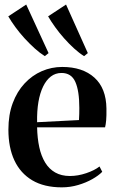

<svg xmlns="http://www.w3.org/2000/svg" viewBox="-20 -814 504 846"><path d="M252.5 11.5Q174.5 11.5 122.2 -19.5Q70 -50.5 43.5 -107.2Q17 -164 17 -242.5Q17 -308.5 36 -359.5Q55 -410.5 88.2 -446.2Q121.5 -482 164.2 -500.5Q207 -519 254 -519Q344 -519 396 -472Q448 -425 449 -335.5Q449.5 -304 447.8 -284.2Q446 -264.5 443 -253H143.5Q144.5 -205 153 -165.8Q161.5 -126.5 178.8 -98Q196 -69.5 223.2 -54Q250.5 -38.5 288 -38.5Q323.5 -38.5 360.2 -51Q397 -63.5 418.5 -80.5L430.5 -57Q414.5 -40.5 386.8 -24.8Q359 -9 324.2 1.2Q289.5 11.5 252.5 11.5ZM143.5 -275.5 328 -285Q329 -299.5 329.2 -312Q329.5 -324.5 329.5 -338.5Q329.5 -413.5 312 -453Q294.5 -492.5 251 -492.5Q224.5 -492.5 204.2 -477Q184 -461.5 170 -432.8Q156 -404 149.2 -364.2Q142.5 -324.5 143.5 -275.5ZM177 -567Q156 -580 133.2 -600.5Q110.5 -621 88.2 -645.2Q66 -669.5 47.8 -694.5Q29.5 -719.5 16.5 -742L95.5 -794L194 -580L178 -567ZM350 -567Q329 -580 306.5 -600.5Q284 -621 262.5 -645.2Q241 -669.5 223 -694.5Q205 -719.5 192 -742L271 -794L367 -580L351 -567Z"/></svg>

Font: Merriweather 144pt SemiBold
Style: Regular
Weight: 600
Version: Version 2.100